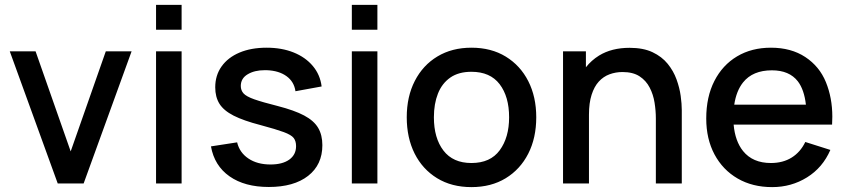

<svg xmlns="http://www.w3.org/2000/svg" viewBox="-20 -750 3464 785"><path d="M216 0 20 -540H125.5L269 -131L412.5 -540H518L322 0Z M618 -628.5V-730H722.5V-628.5ZM618 0V-540H722.5V0Z M1079 14.5Q980.5 14.5 918.5 -29Q856.5 -72.5 842.5 -151.5L949.5 -168Q959.5 -126 995.8 -101.8Q1032 -77.5 1086 -77.5Q1135 -77.5 1162.8 -97.5Q1190.5 -117.5 1190.5 -152.5Q1190.5 -173 1180.8 -185.8Q1171 -198.5 1140 -210Q1109 -221.5 1045.5 -238.5Q976 -256.5 935.2 -277.2Q894.5 -298 877.2 -325.8Q860 -353.5 860 -393Q860 -442 886 -478.5Q912 -515 959.2 -535Q1006.5 -555 1070 -555Q1132 -555 1180.5 -535.5Q1229 -516 1259 -480.2Q1289 -444.5 1295 -396.5L1188 -377Q1182.5 -416 1151.5 -438.5Q1120.5 -461 1071 -463Q1066 -463 1061.5 -463Q1020.5 -463 992.5 -446.2Q964.5 -429.5 964.5 -398.5Q964.5 -380.5 975.8 -368Q987 -355.5 1019.5 -344Q1052 -332.5 1115.5 -316.5Q1183.5 -299 1223.5 -277.8Q1263.5 -256.5 1280.8 -227.2Q1298 -198 1298 -156.5Q1298 -76.5 1239.8 -31Q1181.5 14.5 1079 14.5Z M1418.5 -628.5V-730H1523V-628.5ZM1418.5 0V-540H1523V0Z M1907.5 15Q1826.5 15 1767 -21.5Q1707.5 -58 1675.2 -122.2Q1643 -186.5 1643 -270.5Q1643 -355 1676 -419.2Q1709 -483.5 1768.5 -519.2Q1828 -555 1907.5 -555Q1988.5 -555 2048 -518.5Q2107.5 -482 2140 -418Q2172.5 -354 2172.5 -270.5Q2172.5 -186 2139.8 -121.8Q2107 -57.5 2047.5 -21.2Q1988 15 1907.5 15ZM1907.5 -83.5Q1985 -83.5 2023.2 -135.8Q2061.5 -188 2061.5 -270.5Q2061.5 -355 2022.8 -405.8Q1984 -456.5 1907.5 -456.5Q1855 -456.5 1821 -432.8Q1787 -409 1770.5 -367.2Q1754 -325.5 1754 -270.5Q1754 -185.5 1793 -134.5Q1832 -83.5 1907.5 -83.5Z M2661.5 0V-265.5Q2661.5 -297 2656.2 -330.2Q2651 -363.5 2636.2 -392Q2621.5 -420.5 2594.8 -438Q2568 -455.5 2525 -455.5Q2497 -455.5 2472 -446.2Q2447 -437 2428.2 -416.5Q2409.5 -396 2398.8 -362.5Q2388 -329 2388 -281V0H2282V-540H2375.5V-475Q2398 -503.5 2429.5 -523Q2481 -554.5 2554 -554.5Q2610 -554.5 2648 -536.5Q2686 -518.5 2709.8 -489.2Q2733.5 -460 2746 -425.5Q2758.5 -391 2763 -358Q2767.5 -325 2767.5 -300V0Z M3137 15Q3056.5 15 2995.8 -20.2Q2935 -55.5 2901.2 -118.8Q2867.5 -182 2867.5 -265.5Q2867.5 -354 2900.8 -419Q2934 -484 2993.5 -519.5Q3053 -555 3132 -555Q3214.5 -555 3272.5 -516.8Q3330.5 -478.5 3356.8 -414Q3383 -349.5 3383 -273Q3383 -257 3382 -240.5H2979.5Q2985.5 -173 3018 -132.5Q3057.5 -83.5 3132 -83.5Q3181 -83.5 3216.8 -105.8Q3252.5 -128 3272.5 -169.5L3375 -137Q3343.5 -64.5 3279.5 -24.8Q3215.5 15 3137 15ZM3275 -322Q3268 -383.5 3242 -417.5Q3207 -462.5 3136 -462.5Q3057.5 -462.5 3018 -413Q2990.5 -378.5 2982 -322Z"/></svg>

Font: Cns Manrope SemBd
Style: Regular
Weight: 600
Designer: Mikhail Sharanda
Foundry: Mikhail Sharanda
Version: Version 4.504